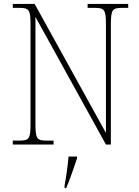

<svg xmlns="http://www.w3.org/2000/svg" viewBox="-20 -734 708 975"><path d="M45 0H252V-20H216C166 -20 160 -31 160 -108V-648L518 0H543V-606C543 -683 549 -694 599 -694H631V-714H425V-694H462C512 -694 518 -683 518 -606V-59L156 -714H45V-694H79C129 -694 135 -683 135 -606V-108C135 -31 129 -20 79 -20H45ZM308 208V221H316C334 182 356 113 371 71V61H328C324 108 317 158 308 208Z"/></svg>

Font: Noto Serif SemiCondensed Thin
Style: Regular
Weight: 100
Width: 4
Designer: Monotype Design Team
Foundry: Monotype Imaging Inc.
Version: Version 2.015